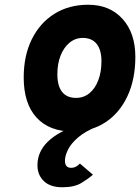

<svg xmlns="http://www.w3.org/2000/svg" viewBox="-20 -543 591 810"><path d="M287 12Q188 12 134 -47.2Q80 -106.5 80 -216Q80 -308 114 -377Q148 -446 209.2 -484.5Q270.5 -523 352 -523Q443 -523 497 -463.2Q551 -403.5 551 -303Q551 -209 518 -138Q485 -67 425.5 -27.5Q366 12 287 12ZM301 -130Q333 -130 357 -149.5Q381 -169 394.5 -204Q408 -239 408 -285Q408 -332.5 387.8 -357.8Q367.5 -383 329 -383Q298 -383 273.8 -363.2Q249.5 -343.5 235.8 -309Q222 -274.5 222 -230Q222 -180.5 242 -155.2Q262 -130 301 -130ZM243 247Q192 247 165 221Q138 195 138 154Q138 97.5 181.2 55.2Q224.5 13 298 -10H392Q340 10.5 309.8 36.5Q279.5 62.5 266.8 88.5Q254 114.5 254 135Q254 150.5 260.8 157.8Q267.5 165 280 165Q291.5 165 301 159.8Q310.5 154.5 317 147L372 194Q353.5 210.5 323.5 228.8Q293.5 247 243 247Z"/></svg>

Font: Overpass Black
Style: Italic
Weight: 900
Italic angle: -10°
Designer: Delve Withrington, Dave Bailey, Thomas Jockin
Foundry: Delve Fonts LLC
Version: Version 4.000